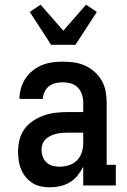

<svg xmlns="http://www.w3.org/2000/svg" viewBox="-20 -791 540 819"><path d="M193 8Q173 8 154 4Q135 0 119 -10Q103 -20 90.5 -35Q78 -50 70.5 -67.5Q63 -85 60 -104.5Q57 -124 57 -143Q57 -169 63 -194Q69 -219 84 -240Q99 -261 121 -275.5Q143 -290 167 -298.5Q191 -307 217 -310Q243 -313 268 -313H335V-354Q335 -371 329.5 -388Q324 -405 312 -417.5Q300 -430 283 -435Q266 -440 249 -440Q233 -440 217.5 -436.5Q202 -433 189.5 -423.5Q177 -414 170 -399Q163 -384 163 -369H63Q63 -392 69.5 -414.5Q76 -437 88.5 -456Q101 -475 119 -489.5Q137 -504 158.5 -513Q180 -522 203 -525Q226 -528 249 -528Q273 -528 297 -524.5Q321 -521 343 -511Q365 -501 383.5 -484.5Q402 -468 414 -447Q426 -426 430.5 -402Q435 -378 435 -354V-88H474V0H335V-80Q325 -60 311 -42.5Q297 -25 278 -13.5Q259 -2 237 3Q215 8 193 8ZM233 -80Q253 -80 273 -86Q293 -92 307.5 -106Q322 -120 328.5 -140Q335 -160 335 -180V-225H268Q256 -225 243.5 -224Q231 -223 219 -220Q207 -217 195.5 -211.5Q184 -206 175 -197.5Q166 -189 161.5 -177Q157 -165 157 -153Q157 -138 162 -123.5Q167 -109 178 -98.5Q189 -88 203.5 -84Q218 -80 233 -80ZM198 -600 107 -740 153 -771 250 -660 347 -771 393 -740 302 -600Z"/></svg>

Font: Iosevka Curly Slab Semibold
Style: Regular
Weight: 600
Monospace: yes
Designer: Belleve Invis
Foundry: Belleve Invis
Version: Version 22.1.2; ttfautohint (v1.8.4)